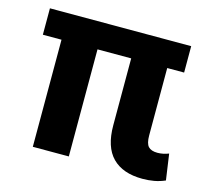

<svg xmlns="http://www.w3.org/2000/svg" viewBox="-83 -626 804 734"><g transform="rotate(15 318.5 -259.0)"><path d="M538.1 9.8Q460 9.8 418.9 -32Q377.9 -73.7 377.9 -159.2V-423.8H244.6V0H102.1V-423.8H28.3V-528.3H587.4V-423.8H520.5V-157.2Q520.5 -125.5 531.7 -113.3Q543 -101.1 567.9 -101.1Q579.1 -101.1 589.8 -103.3Q600.6 -105.5 612.3 -109.9L627 -7.3Q605.5 2 583.7 5.9Q562 9.8 538.1 9.8Z"/></g></svg>

Font: Robotiche
Style: Bold
Weight: 700
Designer: Google
Version: Version 2.001